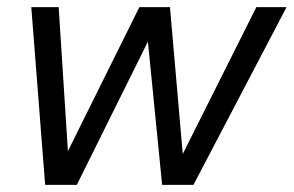

<svg xmlns="http://www.w3.org/2000/svg" viewBox="-20 -520 826 540"><path d="M494 -87 701 -500H786L524 0H436L396 -403L196 0H107L68 -500H145L171 -95L372 -500H458Z"/></svg>

Font: CBA Beacon Sans
Style: Italic
Weight: 400
Italic angle: -13°
Designer: Wei Huang
Foundry: Wei Huang
Version: Version 1.002